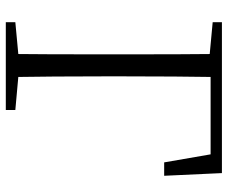

<svg xmlns="http://www.w3.org/2000/svg" viewBox="-80 -686 766 645"><g transform="rotate(90 302.5 -363.0)"><path d="M349 0V-32L238 -42C237 -107 236 -205 236 -335V-391C236 -524 237 -623 238 -688H498L525 -532H570L561 -726H54V-695L161 -685C162 -620 162 -522 162 -391V-335C162 -204 162 -106 161 -42L54 -32V0Z"/></g></svg>

Font: AllPunType Light
Style: Regular
Weight: 300
Version: 1.0